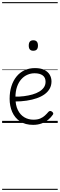

<svg xmlns="http://www.w3.org/2000/svg" viewBox="-20 -1163 566 1816"><path d="M293 18Q219 18 169.5 -15Q120 -48 95.5 -104Q71 -160 71 -229Q71 -294 88 -347.5Q105 -401 136.5 -439.5Q168 -478 212 -498.5Q256 -519 311 -519Q365 -519 399 -502Q433 -485 450 -456.5Q467 -428 467 -393Q467 -355 450 -324.5Q433 -294 402 -271.5Q371 -249 328 -234Q285 -219 232 -211Q179 -203 120 -203V-249Q165 -248 207.5 -253.5Q250 -259 287 -269.5Q324 -280 352 -297Q380 -314 395.5 -337Q411 -360 411 -390Q411 -430 383.5 -450Q356 -470 307 -470Q272 -470 239.5 -456Q207 -442 181.5 -413.5Q156 -385 141 -342Q126 -299 126 -240Q126 -168 149 -122Q172 -76 210.5 -53.5Q249 -31 296 -31Q335 -31 360.5 -42Q386 -53 404.5 -70Q423 -87 439 -106Q448 -114 455.5 -113.5Q463 -113 472 -107Q480 -101 483 -93Q486 -85 479 -77Q463 -53 436.5 -31Q410 -9 374 4.5Q338 18 293 18ZM295 -683Q273 -683 262.5 -695Q252 -707 252 -732Q252 -757 262.5 -769.5Q273 -782 295 -782Q317 -782 328 -769.5Q339 -757 339 -732Q339 -707 328 -695Q317 -683 295 -683ZM0 623H526V633H0ZM0 -20H526V0H0ZM0 -505H526V-500H0ZM0 -1143H526V-1133H0Z"/></svg>

Font: Playwrite CL Guides
Style: Regular
Weight: 400
Designer: Veronika Burian, José Scaglione
Foundry: TypeTogether
Version: Version 1.003